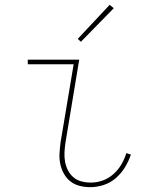

<svg xmlns="http://www.w3.org/2000/svg" viewBox="-20 -767 640 795"><path d="M354 8Q331 8 309.5 2.5Q288 -3 271.5 -16Q255 -29 244.5 -48Q234 -67 229.5 -88.5Q225 -110 226.5 -133Q228 -156 231 -179L285 -501H95V-520H308L251 -176Q248 -156 247 -136Q246 -116 249.5 -97Q253 -78 261.5 -61.5Q270 -45 284 -33Q298 -21 317 -16Q336 -11 356 -11Q381 -11 405 -19.5Q429 -28 449 -45.5Q469 -63 482.5 -86Q496 -109 503 -133L522 -127Q513 -100 497.5 -74.5Q482 -49 459.5 -29.5Q437 -10 409 -1Q381 8 354 8ZM315 -594 302 -606 434 -747 451 -733Z"/></svg>

Font: Iosevka Thin Extended
Style: Italic
Weight: 100
Width: 7
Italic angle: -9°
Monospace: yes
Designer: Belleve Invis
Foundry: Belleve Invis
Version: Version 32.5.0; ttfautohint (v1.8.4)